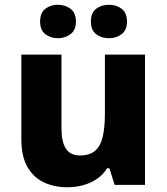

<svg xmlns="http://www.w3.org/2000/svg" viewBox="-20 -779 703 809"><path d="M591 -549V0H463L441 -70H431Q414 -42 387.5 -24.5Q361 -7 329.5 1.5Q298 10 264 10Q208 10 164 -11Q120 -32 95 -76.5Q70 -121 70 -191V-549H239V-238Q239 -182 257.5 -153Q276 -124 317 -124Q358 -124 381 -144Q404 -164 413 -203.5Q422 -243 422 -299V-549ZM149 -688Q149 -725 171 -742Q193 -759 223 -759Q254 -759 277 -742Q300 -725 300 -688Q300 -652 277 -635Q254 -618 224 -618Q193 -618 171 -635Q149 -652 149 -688ZM363 -688Q363 -725 385 -742Q407 -759 439 -759Q470 -759 492.5 -742Q515 -725 515 -688Q515 -652 492.5 -635Q470 -618 439 -618Q407 -618 385 -635Q363 -652 363 -688Z"/></svg>

Font: Noto Sans Armenian ExtraBold
Style: Regular
Weight: 800
Version: Version 2.007